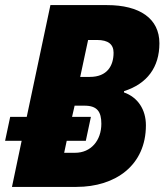

<svg xmlns="http://www.w3.org/2000/svg" viewBox="-39 -734 650 754"><path d="M8 0H261C415 0 534 -85 534 -242C534 -304 502 -352 448 -371V-376C539 -405 587 -470 587 -564C587 -661 510 -714 381 -714H159L66 -275H1L-19 -181H46ZM314 -432H276L307 -577H342C386 -577 407 -560 407 -527C407 -476 382 -432 314 -432ZM256 -134H213L223 -181H298L318 -275H244L254 -319H293C343 -319 359 -295 359 -248C359 -182 318 -134 256 -134Z"/></svg>

Font: Noto Sans SemiCondensed Black
Style: Italic
Weight: 900
Width: 4
Italic angle: -12°
Designer: Monotype Design Team
Foundry: Monotype Imaging Inc.
Version: Version 2.013